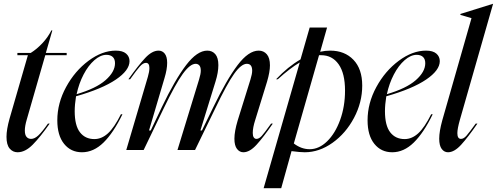

<svg xmlns="http://www.w3.org/2000/svg" viewBox="-20 -785 2601 1005"><path d="M126 -496H71V-508H141Q173 -528 202 -559Q231 -590 249 -626H254L220 -508H329V-496H217L120 -159Q110 -125 110 -102Q110 -79 119 -68.5Q128 -58 143 -58Q161 -58 180.5 -76Q200 -94 231 -138H240Q191 -68 151.5 -28Q112 12 72 12Q47 12 30.5 -7.5Q14 -27 14 -69Q14 -107 30 -164Z M586 -520Q622 -520 640 -504.5Q658 -489 658 -465Q658 -417 586.5 -368.5Q515 -320 378 -281Q371 -237 371 -203Q371 -128 398.5 -92.5Q426 -57 474 -57Q512 -57 545 -87Q578 -117 613 -187H621Q574 -90 522 -39Q470 12 409 12Q351 12 315.5 -32Q280 -76 280 -155Q280 -245 326 -329.5Q372 -414 443.5 -467Q515 -520 586 -520ZM582 -454Q582 -476 570 -487Q558 -498 537 -498Q506 -498 474 -470Q442 -442 417.5 -395Q393 -348 381 -292Q483 -322 532.5 -365.5Q582 -409 582 -454Z M762 -429Q762 -456 744 -456Q729 -456 712 -437Q695 -418 661 -370H652Q704 -443 740 -481.5Q776 -520 810 -520Q830 -520 842.5 -504Q855 -488 855 -456Q855 -422 841 -376L760 -102H769L827 -224Q896 -368 954 -444Q1012 -520 1065 -520Q1091 -520 1107 -501.5Q1123 -483 1123 -444Q1123 -406 1108 -358L1029 -102H1037L1096 -223Q1166 -368 1223.5 -444Q1281 -520 1334 -520Q1360 -520 1376.5 -501Q1393 -482 1393 -443Q1393 -409 1378 -358L1316 -157Q1303 -117 1303 -89Q1303 -73 1308.5 -65.5Q1314 -58 1322 -58Q1336 -58 1350 -73.5Q1364 -89 1399 -138H1408Q1359 -67 1323 -27.5Q1287 12 1254 12Q1234 12 1220.5 -5.5Q1207 -23 1207 -59Q1207 -97 1224 -154L1291 -369Q1300 -398 1300 -415Q1300 -451 1272 -451Q1243 -451 1205.5 -398.5Q1168 -346 1106 -216L1001 0H909L1022 -369Q1031 -398 1031 -415Q1031 -434 1023.5 -442.5Q1016 -451 1004 -451Q975 -451 936.5 -398Q898 -345 836 -216L732 0H641L754 -383Q762 -410 762 -429Z M1692 -641 1656 -514Q1682 -520 1708 -520Q1784 -520 1830 -472Q1876 -424 1876 -337Q1876 -249 1833 -168Q1790 -87 1720.5 -37.5Q1651 12 1575 12Q1550 12 1506 6L1452 200H1360L1549 -458Q1498 -428 1434 -370H1425Q1487 -436 1553 -474L1601 -641ZM1601 -4Q1650 -4 1692.5 -45.5Q1735 -87 1760.5 -157.5Q1786 -228 1786 -311Q1786 -401 1752.5 -448.5Q1719 -496 1661 -496H1650L1518 -34Q1557 -4 1601 -4Z M2210 -520Q2246 -520 2264 -504.5Q2282 -489 2282 -465Q2282 -417 2210.5 -368.5Q2139 -320 2002 -281Q1995 -237 1995 -203Q1995 -128 2022.5 -92.5Q2050 -57 2098 -57Q2136 -57 2169 -87Q2202 -117 2237 -187H2245Q2198 -90 2146 -39Q2094 12 2033 12Q1975 12 1939.5 -32Q1904 -76 1904 -155Q1904 -245 1950 -329.5Q1996 -414 2067.5 -467Q2139 -520 2210 -520ZM2206 -454Q2206 -476 2194 -487Q2182 -498 2161 -498Q2130 -498 2098 -470Q2066 -442 2041.5 -395Q2017 -348 2005 -292Q2107 -322 2156.5 -365.5Q2206 -409 2206 -454Z M2448 -690 2390 -707V-712L2560 -765H2561L2387 -157Q2374 -111 2374 -88Q2374 -58 2393 -58Q2407 -58 2421.5 -74.5Q2436 -91 2470 -138H2479Q2430 -67 2394 -27.5Q2358 12 2325 12Q2305 12 2292 -5.5Q2279 -23 2279 -59Q2279 -97 2295 -155Z"/></svg>

Font: Nyght Serif Italic
Style: Regular
Weight: 400
Italic angle: -16°
Designer: Maksym Kobuzan
Version: Version 0.410